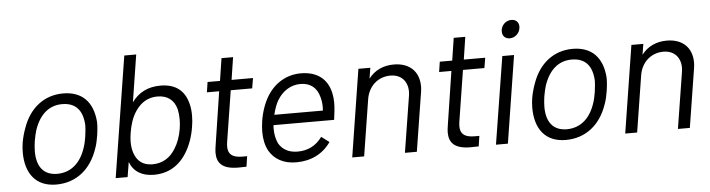

<svg xmlns="http://www.w3.org/2000/svg" viewBox="-45 -905 4095 1107"><g transform="rotate(-5 2002.0 -351.5)"><path d="M242 7C358 7 444 -63 483 -180C492 -203 497 -230 501 -254C506 -285 508 -318 507 -334C498 -446 438 -513 326 -513C216 -513 131 -446 92 -333C83 -309 75 -281 70 -253C67 -234 65 -214 65 -195C65 -71 125 7 242 7ZM254 -54C174 -54 135 -106 135 -193C135 -212 137 -233 140 -254C144 -278 150 -302 154 -315C184 -405 240 -452 315 -452C396 -452 434 -403 438 -319C438 -308 436 -280 432 -254C429 -236 425 -214 419 -196C392 -109 337 -55 254 -54Z M1049 -386C1030 -467 977 -509 889 -509C817 -509 762 -481 723 -427L766 -700H697L586 0H655L669 -86C691 -29 739 0 808 0C889 0 954 -37 998 -109C1024 -150 1042 -203 1050 -254C1054 -276 1056 -299 1056 -322C1056 -344 1054 -366 1049 -386ZM938 -139C908 -89 863 -61 805 -61C747 -61 715 -90 699 -138C693 -157 690 -178 690 -201C690 -217 692 -235 695 -254C702 -297 715 -341 739 -376C769 -421 811 -448 866 -448C921 -448 962 -422 977 -364C981 -346 983 -327 983 -307C983 -290 982 -272 979 -254C972 -209 958 -170 938 -139Z M1415 -447 1425 -506H1301L1321 -636H1254L1234 -506H1162L1153 -447H1224L1176 -135C1174 -121 1172 -108 1172 -96C1172 -37 1202 1 1296 1C1309 1 1322 1 1343 0L1352 -60H1321C1263 -61 1242 -84 1242 -125C1242 -133 1243 -141 1244 -150L1291 -447Z M1644 -61C1594 -61 1557 -82 1536 -118C1524 -143 1518 -172 1518 -205C1518 -211 1518 -218 1519 -225H1870C1875 -262 1879 -294 1879 -324C1879 -343 1877 -362 1873 -380C1855 -463 1795 -509 1702 -509C1620 -509 1551 -468 1507 -398C1482 -358 1464 -306 1456 -253C1453 -232 1451 -211 1451 -192C1451 -150 1459 -112 1476 -81C1506 -30 1559 0 1631 0C1718 0 1787 -35 1832 -100L1787 -134C1752 -85 1704 -61 1644 -61ZM1694 -448C1752 -448 1789 -417 1803 -363C1808 -346 1811 -326 1811 -305C1811 -298 1810 -291 1810 -284H1529C1536 -314 1547 -346 1560 -367C1591 -418 1639 -448 1694 -448Z M2240 -513C2181 -513 2130 -491 2094 -444L2104 -506H2035L1955 0H2024L2076 -328C2088 -401 2143 -451 2215 -451C2276 -451 2314 -411 2314 -350C2314 -342 2313 -334 2312 -326L2260 0H2329L2383 -340C2385 -352 2386 -363 2386 -374C2386 -460 2331 -513 2240 -513Z M2759 -447 2769 -506H2645L2665 -636H2598L2578 -506H2506L2497 -447H2568L2520 -135C2518 -121 2516 -108 2516 -96C2516 -37 2546 1 2640 1C2653 1 2666 1 2687 0L2696 -60H2665C2607 -61 2586 -84 2586 -125C2586 -133 2587 -141 2588 -150L2635 -447Z M2921 -605C2952 -605 2981 -632 2981 -668C2981 -693 2964 -710 2938 -710C2905 -710 2877 -683 2877 -648C2877 -622 2894 -605 2921 -605ZM2787 -1H2856L2936 -507H2868Z M3191 7C3307 7 3393 -63 3432 -180C3441 -203 3446 -230 3450 -254C3455 -285 3457 -318 3456 -334C3447 -446 3387 -513 3275 -513C3165 -513 3080 -446 3041 -333C3032 -309 3024 -281 3019 -253C3016 -234 3014 -214 3014 -195C3014 -71 3074 7 3191 7ZM3203 -54C3123 -54 3084 -106 3084 -193C3084 -212 3086 -233 3089 -254C3093 -278 3099 -302 3103 -315C3133 -405 3189 -452 3264 -452C3345 -452 3383 -403 3387 -319C3387 -308 3385 -280 3381 -254C3378 -236 3374 -214 3368 -196C3341 -109 3286 -55 3203 -54Z M3820 -513C3761 -513 3710 -491 3674 -444L3684 -506H3615L3535 0H3604L3656 -328C3668 -401 3723 -451 3795 -451C3856 -451 3894 -411 3894 -350C3894 -342 3893 -334 3892 -326L3840 0H3909L3963 -340C3965 -352 3966 -363 3966 -374C3966 -460 3911 -513 3820 -513Z"/></g></svg>

Font: Arthouse Owned
Style: Italic
Weight: 400
Italic angle: -10°
Designer: Jeremy Tribby
Foundry: Tribby Type
Version: Version 1.000;PS 001.000;hotconv 1.0.88;makeotf.lib2.5.64775